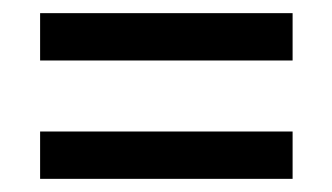

<svg xmlns="http://www.w3.org/2000/svg" viewBox="-20 -503 505 292"><path d="M41 -411H425V-483H41ZM41 -231H425V-303H41Z"/></svg>

Font: Noto Serif Bengali Condensed Black
Style: Regular
Weight: 900
Width: 3
Designer: Juan Bruce, Universal Thirst, Indian Type Foundry and the Monotype Design Team.
Foundry: Monotype Imaging Inc.
Version: Version 2.003